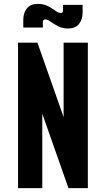

<svg xmlns="http://www.w3.org/2000/svg" viewBox="-20 -970 546 990"><path d="M73 0V-750H173L344 -264L308 -263V-750H433V0H333L162 -486L198 -487V0ZM330.5 -823Q303 -823 282.2 -833.5Q261.5 -844 250 -852Q239.5 -859.5 231 -864.8Q222.5 -870 214 -870Q207 -870 204 -866.5Q201 -863 201 -857V-828H100V-867Q100 -904.5 119 -927.2Q138 -950 176 -950Q199.5 -950 219 -942Q238.5 -934 252 -924Q263.5 -916 273.2 -909.5Q283 -903 292.5 -903Q299.5 -903 302.2 -906.5Q305 -910 305 -916V-945H406V-906Q406 -868.5 386.8 -845.8Q367.5 -823 330.5 -823Z"/></svg>

Font: Mohave Light
Style: Regular
Weight: 300
Designer: Gumpita Rahayu
Foundry: Tokotype
Version: Version 2.003